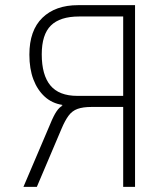

<svg xmlns="http://www.w3.org/2000/svg" viewBox="-20 -725 649 745"><path d="M71 0 175 -244Q188 -276 199.5 -293Q211 -310 223 -315L218 -317L222 -318Q182 -324 153.5 -350Q125 -376 109.5 -417Q94 -458 94 -513Q94 -607 144.5 -656Q195 -705 283 -705H504V0H458V-310H335Q302 -310 281 -302.5Q260 -295 246 -276Q232 -257 219 -226L123 0ZM280 -353H458V-661H287Q213 -661 177.5 -626Q142 -591 142 -514Q142 -434 175.5 -393.5Q209 -353 280 -353Z"/></svg>

Font: Nunito Sans 7pt Condensed ExtraLight
Style: Regular
Weight: 250
Width: 3
Designer: Vernon Adams
Foundry: Vernon Adams
Version: Version 3.101;gftools[0.9.27]